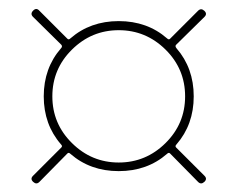

<svg xmlns="http://www.w3.org/2000/svg" viewBox="-20 -583 540 435"><path d="M143.1 -470.7Q98.6 -426.8 98.6 -364.7Q98.6 -302.7 143.1 -258.8Q187.5 -214.8 249 -214.8Q310.5 -214.8 355 -258.8Q399.4 -302.7 399.4 -364.7Q399.4 -426.8 355 -470.7Q310.5 -514.6 249 -514.6Q187.5 -514.6 143.1 -470.7ZM54.7 -184.6 119.1 -249Q122.1 -252 118.2 -255.9Q79.1 -300.8 79.1 -364.7Q79.1 -428.7 118.2 -473.6Q122.1 -477.5 119.1 -481.4L54.7 -544.9Q47.9 -551.8 55.2 -559.1Q62.5 -566.4 69.3 -558.6L132.8 -495.1Q135.7 -492.2 139.6 -496.1Q184.6 -535.2 249 -535.2Q313.5 -535.2 358.4 -496.1Q362.3 -492.2 365.2 -495.1L428.7 -558.6Q435.5 -565.4 442.9 -558.6Q450.2 -551.8 443.4 -544.9L378.9 -481.4Q376 -478.5 379.9 -473.6Q418.9 -428.7 418.9 -364.7Q418.9 -300.8 379.9 -255.9Q376 -252 378.9 -249L443.4 -184.6Q450.2 -177.7 442.9 -170.9Q435.5 -164.1 428.7 -170.9L365.2 -235.4Q362.3 -238.3 358.4 -234.4Q313.5 -195.3 249 -195.3Q184.6 -195.3 139.6 -234.4Q135.7 -238.3 132.8 -235.4L69.3 -170.9Q62.5 -164.1 55.2 -170.9Q47.9 -177.7 54.7 -184.6Z"/></svg>

Font: Rounded-X Mgen+ 2m thin
Style: Regular
Weight: 100
Designer: [Source Han Sans]
Ryoko NISHIZUKA  (kana & ideographs); Paul D. Hunt (Latin, Greek & Cyrillic); Wenlong ZHANG  (bopomofo
Version: Version 1.059.20150602